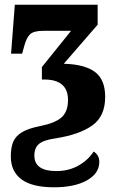

<svg xmlns="http://www.w3.org/2000/svg" viewBox="-20 -556 501 816"><path d="M26 109Q26 71 36 47Q46 23 72.5 6.5Q99 -10 150 -20Q215 -33 242 -57.5Q269 -82 269 -131Q269 -175 243.5 -196.5Q218 -218 170 -218H158V-271L282 -425H164Q123 -425 107.5 -410Q92 -395 83 -360L74 -328H27L43 -536H395V-451L251 -285Q338 -283 382.5 -251Q427 -219 427 -144Q427 -62 372.5 -23Q318 16 216 32Q166 39 146 55.5Q126 72 126 105Q126 171 219 171Q272 171 313 148Q354 125 378 88Q402 103 402 132Q402 181 349.5 210.5Q297 240 210 240Q117 240 71.5 206.5Q26 173 26 109Z"/></svg>

Font: Noto Serif CondBlack
Style: Regular
Weight: 900
Width: 3
Designer: Monotype Design Team
Foundry: Monotype Imaging Inc.
Version: Version 1.001